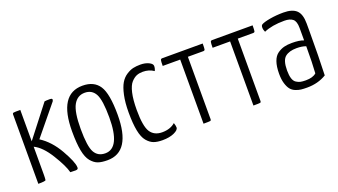

<svg xmlns="http://www.w3.org/2000/svg" viewBox="-50 -885 2233 1269"><g transform="rotate(-20 1066.0 -250.0)"><path d="M57 -488Q57 -497 65 -498.5Q73 -500 112 -500V-279L282 -498Q289 -500 320 -500Q344 -500 333 -480L164 -274Q236 -228 286 -140Q336 -52 337 -16Q340 1 319 1Q313 1 299.5 0.5Q286 0 282 0Q270 -48 218.5 -131.5Q167 -215 112 -241V-47Q112 -20 110 -7Q108 0 57 0Z M385 -249Q385 -510 552 -510Q633 -510 669.5 -454Q706 -398 706 -250Q706 10 541 10Q500 10 474.5 1Q449 -8 427 -34.5Q405 -61 395 -113.5Q385 -166 385 -249ZM444 -245Q444 -122 467.5 -80Q491 -38 543 -38Q648 -38 648 -252Q648 -374 624.5 -417.5Q601 -461 550 -461Q498 -461 471 -412.5Q444 -364 444 -245Z M1043 -470Q1043 -453 1035 -437Q1002 -460 958 -460Q934 -460 915 -452.5Q896 -445 876.5 -424Q857 -403 846 -355.5Q835 -308 835 -236Q835 -121 861.5 -80.5Q888 -40 944 -40Q1001 -40 1036 -71Q1043 -50 1043 -38Q1043 -20 1010 -5Q977 10 928 10Q891 10 866.5 1Q842 -8 820.5 -33.5Q799 -59 789 -110Q779 -161 779 -239Q779 -308 790 -359Q801 -410 818 -438.5Q835 -467 860.5 -483.5Q886 -500 908.5 -505Q931 -510 959 -510Q993 -510 1018 -498Q1043 -486 1043 -470Z M1273 -451V-13Q1273 -3 1266.5 -1.5Q1260 0 1219 0V-451H1096Q1096 -484 1098.5 -492Q1101 -500 1110 -500H1395Q1395 -466 1393 -458.5Q1391 -451 1381 -451Z M1624 -451V-13Q1624 -3 1617.5 -1.5Q1611 0 1570 0V-451H1447Q1447 -484 1449.5 -492Q1452 -500 1461 -500H1746Q1746 -466 1744 -458.5Q1742 -451 1732 -451Z M1801 -464Q1801 -479 1809 -484Q1825 -494 1870 -502Q1915 -510 1966 -510Q2028 -510 2057 -482.5Q2086 -455 2086 -389V-329Q2086 -156 2081 -26Q2022 10 1945 10Q1920 10 1902 8Q1884 6 1863.5 -2.5Q1843 -11 1830.5 -27Q1818 -43 1809.5 -71Q1801 -99 1801 -139Q1801 -190 1813 -224Q1825 -258 1848 -274Q1871 -290 1894.5 -296Q1918 -302 1950 -302Q2003 -302 2032 -290V-378Q2032 -424 2012 -440.5Q1992 -457 1953 -457Q1865 -457 1809 -432Q1801 -448 1801 -464ZM2032 -249Q2005 -259 1967 -259Q1915 -259 1886.5 -236Q1858 -213 1858 -141Q1858 -107 1865 -85Q1872 -63 1887 -53.5Q1902 -44 1916 -41Q1930 -38 1953 -38Q2003 -38 2027 -60Q2032 -130 2032 -249Z"/></g></svg>

Font: Yanone Kaffeesatz Light
Style: Regular
Weight: 300
Designer: Yanone (Cyrillic: Daniel Pouzeot)
Foundry: Yanone
Version: Version 1.003;PS 001.003;hotconv 1.0.88;makeotf.lib2.5.64775